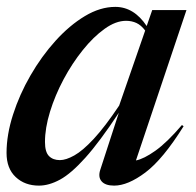

<svg xmlns="http://www.w3.org/2000/svg" viewBox="-20 -542 584 572"><path d="M279 -37 334 -206Q276.5 -119 234.2 -72Q192 -25 159 -7Q126 11 96 11Q54 11 26.8 -14.5Q-0.5 -40 -0.5 -86.5Q-0.5 -140.5 18.8 -200.5Q38 -260.5 70.8 -317.2Q103.5 -374 145.2 -420.2Q187 -466.5 232.8 -494Q278.5 -521.5 323.5 -521.5Q379 -521.5 417 -464.5L433.5 -512H535.5L385 -64Q408.5 -68.5 443 -93Q477.5 -117.5 522 -169.5L527 -166Q465.5 -67.5 413.2 -28.2Q361 11 320 11Q293.5 11 282.5 -2Q271.5 -15 279 -37ZM114 -119Q114 -89 126 -77Q138 -65 158.5 -65Q176.5 -65 201.5 -79Q226.5 -93 259.5 -128.5Q292.5 -164 335 -227.5L412.5 -451Q400.5 -467 386.5 -473.5Q372.5 -480 355.5 -480Q325 -480 291.8 -456.2Q258.5 -432.5 226.8 -393Q195 -353.5 169.5 -305.8Q144 -258 129 -209.2Q114 -160.5 114 -119Z"/></svg>

Font: Newsreader Display Medium
Style: Italic
Weight: 500
Italic angle: -17°
Designer: Hugues Gentile
Foundry: Production Type
Version: Version 1.001